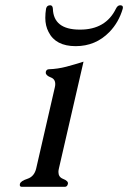

<svg xmlns="http://www.w3.org/2000/svg" viewBox="-20 -723 496 743"><path d="M272.9 -544.4Q195.3 -544.4 168 -599.1Q155.3 -623 155.3 -653.8Q155.3 -671.4 158.2 -689.5L158.7 -690.9Q161.6 -702.6 174.3 -702.6Q183.6 -702.6 184.6 -689.5Q187 -608.9 287.6 -608.4H290Q389.2 -608.4 428.7 -689.5Q435.1 -702.6 444.8 -702.6Q455.6 -702.6 455.6 -694.3Q455.6 -692.4 455.1 -690.4V-689.5Q439.5 -636.2 403.3 -599.1Q350.1 -544.4 272.9 -544.4ZM208 -71.3Q206.1 -63.5 206.1 -57.6Q206.1 -38.1 223.1 -31.2Q245.6 -22.5 242.7 -11.2Q240.2 0 230.5 0H64.9Q56.6 0 56.6 -7.3Q56.6 -9.3 57.1 -11.2Q59.6 -22.5 86.4 -31.2Q112.8 -40 120.1 -71.3L191.9 -383.8Q193.8 -391.1 193.8 -397.5Q193.8 -417 176.8 -423.3Q156.7 -431.2 157.2 -441.9Q157.2 -443.4 157.2 -444.8Q159.7 -455.1 169.9 -455.1Q202.6 -456.1 236.3 -464.8Q269.5 -473.6 303.2 -484.4Z"/></svg>

Font: Caudex
Style: Italic
Weight: 400
Italic angle: -13°
Version: Version 1.04